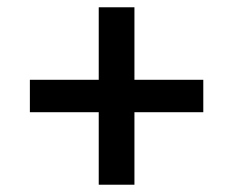

<svg xmlns="http://www.w3.org/2000/svg" viewBox="-20 -569 640 527"><path d="M349 -62V-261H538V-350H349V-549H251V-350H62V-261H251V-62Z"/></svg>

Font: IBM Plex Mono Medm
Style: Regular
Weight: 500
Monospace: yes
Designer: Mike Abbink, Paul van der Laan, Pieter van Rosmalen
Foundry: Bold Monday
Version: Version 2.004